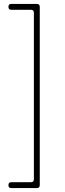

<svg xmlns="http://www.w3.org/2000/svg" viewBox="-20 -800 330 980"><path d="M38 130H138Q153 130 153 115V-735Q153 -750 138 -750H38Q23 -750 23 -765Q23 -780 38 -780H168Q183 -780 183 -765V145Q183 160 168 160H38Q23 160 23 145Q23 130 38 130Z"/></svg>

Font: ClassicType
Style: Regular
Weight: 400
Version: Version 1.004